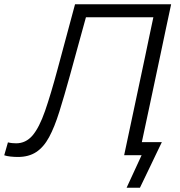

<svg xmlns="http://www.w3.org/2000/svg" viewBox="-58 -733 850 907"><path d="M26.5 8.5Q9.5 8.5 -8.8 6.5Q-27 4.5 -38 0.5L-20.5 -60.5Q-11 -58 -0.5 -57Q10 -56 18 -56Q64 -56 95.8 -93.2Q127.5 -130.5 154.8 -208.8Q182 -287 215 -410Q235 -484.5 255.5 -560.5Q276 -636.5 296.5 -713H750.5Q738 -654.5 725.8 -597.5Q713.5 -540.5 699.5 -472.5L649.5 -237Q639 -188 630 -145.8Q621 -103.5 612 -61.5H706.5Q693 -33.5 679.8 -6Q666.5 21.5 654 48Q641 74.5 628.5 101Q616 127.5 603 154H540L611 0H528.5Q541 -59.5 553 -115.2Q565 -171 579 -237.5L627.5 -466Q638 -517 647.5 -561.8Q657 -606.5 666.5 -651.5H348Q329.5 -584.5 310.8 -516.5Q292 -448.5 272.5 -377Q245 -277.5 222.2 -205Q199.5 -132.5 174 -85.2Q148.5 -38 113.2 -14.8Q78 8.5 26.5 8.5Z"/></svg>

Font: Commissioner Light
Style: Italic
Weight: 300
Italic angle: -12°
Designer: Kostas Bartsokas
Foundry: Kostas Bartsokas
Version: Version 1.000; ttfautohint (v1.8.3)